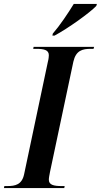

<svg xmlns="http://www.w3.org/2000/svg" viewBox="-47 -951 510 971"><path d="M220 -781 218 -771H229C298 -808 408 -887 440 -921L443 -931H326C298 -885 255 -821 220 -781ZM-27 0H278L280 -10H265C227 -10 200 -15 200 -42C200 -52 203 -66 206 -82L324 -639C337 -696 370 -704 412 -704H426L429 -714H123L121 -704H136C174 -704 200 -699 200 -672C200 -666 199 -653 195 -638L75 -70C64 -17 30 -10 -10 -10H-25Z"/></svg>

Font: Noto Serif Display SemiCondensed SemiBold
Style: Italic
Weight: 600
Width: 4
Italic angle: -12°
Designer: Monotype Design Team
Foundry: Monotype Imaging Inc.
Version: Version 2.009